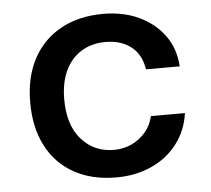

<svg xmlns="http://www.w3.org/2000/svg" viewBox="-46 -613 741 674"><g transform="rotate(-5 325.0 -276.0)"><path d="M338 12Q252 12 189 -23Q126 -58 92.5 -123Q59 -188 59 -276Q59 -366 94 -430.5Q129 -495 192.5 -529.5Q256 -564 341 -564Q411 -564 466 -538.5Q521 -513 555 -467Q589 -421 593 -357H474Q466 -410 430.5 -437.5Q395 -465 341 -465Q292 -465 255.5 -442.5Q219 -420 199 -378Q179 -336 179 -276Q179 -186 223.5 -135.5Q268 -85 338 -85Q372 -85 400.5 -98.5Q429 -112 449.5 -136Q470 -160 477 -192H597Q588 -130 552.5 -84Q517 -38 461.5 -13Q406 12 338 12Z"/></g></svg>

Font: Azeret Mono Thin Medium
Style: Regular
Weight: 500
Version: Version 1.002